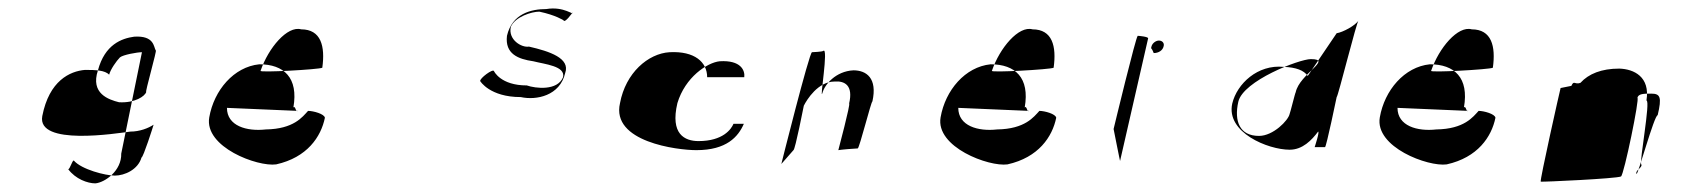

<svg xmlns="http://www.w3.org/2000/svg" viewBox="-20 -419 3947 445"><path d="M78 -150C65 -80 251 -110 282 -114C304 -114 324 -122 336 -130C335 -126 312 -54 308 -54C300 -26 269 -12 246 -12C225 -12 169 -26 151 -47C147 -47 142 -26 138 -27C155 -4 183 6 201 6C223 4 262 -23 261 -63L309 -298C298 -298 265 -292 258 -286C250 -278 236 -258 233 -246C223 -256 203 -257 177 -257C142 -254 94 -232 78 -150ZM207 -256C223 -316 262 -330 291 -334C338 -337 336 -310 341 -302C345 -306 315 -202 319 -206C316 -196 293 -180 256 -182C232 -188 189 -202 207 -256Z M465 -147C453 -78 577 -32 620 -38C692 -54 724 -102 733 -146C732 -155 706 -162 694 -162C681 -148 661 -120 596 -119C552 -114 506 -127 506 -169L670 -162C665 -158 665 -175 660 -170C672 -239 638 -270 581 -270C522 -264 476 -210 465 -147ZM584 -255C602 -308 646 -360 678 -351C724 -351 734 -312 727 -262C720 -258 578 -250 584 -255Z M1093 -231C1093 -231 1115 -194 1187 -194C1223 -186 1278 -197 1290 -250C1302 -284 1254 -300 1206 -311C1189 -308 1157 -327 1164 -357C1174 -380 1212 -392 1230 -392C1268 -384 1286 -372 1286 -372C1289 -364 1307 -390 1307 -390C1310 -382 1288 -405 1246 -398C1212 -398 1167 -388 1155 -336C1150 -294 1181 -282 1216 -277C1243 -270 1291 -266 1285 -240C1272 -208 1221 -214 1201 -221C1140 -221 1125 -254 1125 -254C1123 -261 1091 -237 1093 -231Z M1417 -180C1396 -90 1550 -71 1594 -71C1664 -71 1691 -102 1704 -132C1706 -132 1680 -132 1680 -132C1675 -120 1656 -92 1599 -92C1567 -92 1533 -108 1550 -180C1568 -240 1619 -274 1648 -277C1697 -280 1707 -256 1705 -240H1619C1619 -275 1590 -301 1532 -298C1482 -295 1430 -250 1417 -180Z M1791 -39 1819 -71C1823 -72 1843 -174 1843 -174C1850 -188 1876 -230 1914 -230C1938 -232 1958 -221 1948 -179C1952 -180 1923 -71 1923 -71C1927 -72 1962 -75 1968 -75C1972 -76 1999 -184 2002 -184C2014 -238 1988 -256 1958 -256C1917 -254 1891 -223 1886 -203C1879 -184 1901 -312 1888 -301C1886 -299 1863 -298 1862 -298C1856 -299 1789 -32 1791 -39Z M2160 -147C2148 -78 2272 -32 2315 -38C2387 -54 2419 -102 2428 -146C2427 -155 2401 -162 2389 -162C2376 -148 2356 -120 2291 -119C2247 -114 2201 -127 2201 -169L2365 -162C2360 -158 2360 -175 2355 -170C2367 -239 2333 -270 2276 -270C2217 -264 2171 -210 2160 -147ZM2279 -255C2297 -308 2341 -360 2373 -351C2419 -351 2429 -312 2422 -262C2415 -258 2273 -250 2279 -255Z M2561 -120C2561 -120 2576 -44 2576 -46L2641 -330C2642 -334 2619 -336 2617 -336C2613 -336 2562 -124 2561 -120ZM2649 -312C2647 -302 2647 -314 2654 -296C2665 -296 2675 -302 2677 -312C2679 -319 2674 -325 2666 -325C2659 -325 2651 -319 2649 -312Z M2836 -179C2821 -112 2919 -72 2969 -72C2999 -72 3020 -94 3035 -114C3039 -114 3027 -78 3027 -78H3051C3054 -78 3078 -194 3078 -194C3081 -194 3125 -372 3129 -372C3122 -360 3092 -344 3078 -342L3011 -243C3002 -256 2984 -263 2955 -264C2895 -270 2847 -225 2836 -179ZM2850 -183C2861 -232 2992 -282 3018 -282C3070 -282 2992 -248 2983 -205C2982 -205 2970 -156 2969 -155C2966 -140 2931 -104 2898 -104C2853 -104 2840 -138 2850 -183Z M3178 -147C3166 -78 3290 -32 3333 -38C3405 -54 3437 -102 3446 -146C3445 -155 3419 -162 3407 -162C3394 -148 3374 -120 3309 -119C3265 -114 3219 -127 3219 -169L3383 -162C3378 -158 3378 -175 3373 -170C3385 -239 3351 -270 3294 -270C3235 -264 3189 -210 3178 -147ZM3297 -255C3315 -308 3359 -360 3391 -351C3437 -351 3447 -312 3440 -262C3433 -258 3291 -250 3297 -255Z M3597 -215C3596 -212 3548 1 3551 2C3555 3 3727 -5 3737 -10C3744 -14 3781 -194 3775 -192C3777 -202 3790 -202 3807 -202C3828 -202 3832 -194 3822 -152C3814 -152 3776 -12 3773 -16C3769 -24 3788 -31 3784 -38C3779 -43 3806 -186 3796 -186C3805 -241 3767 -259 3733 -260C3692 -260 3662 -248 3643 -227C3630 -222 3628 -234 3622 -220Z"/></svg>

Font: pokerface
Style: oblique
Weight: 400
Version: Version 1